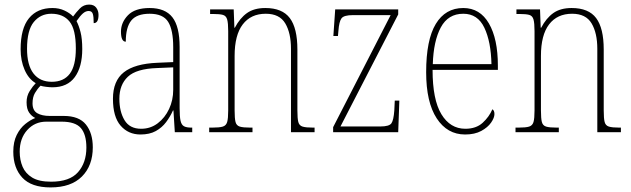

<svg xmlns="http://www.w3.org/2000/svg" viewBox="-20 -577 2755 838"><path d="M201 241Q117 241 77.5 198.5Q38 156 38 85Q38 42 53 12Q68 -18 90.5 -36Q113 -54 134 -62Q119 -69 107.5 -85Q96 -101 96 -131Q96 -158 109.5 -179.5Q123 -201 136 -214Q105 -232 87.5 -272Q70 -312 70 -362Q70 -453 106.5 -497.5Q143 -542 209 -542Q238 -542 261.5 -531Q285 -520 299 -505Q312 -523 328.5 -540Q345 -557 369 -557Q390 -557 400 -543.5Q410 -530 410 -512Q410 -476 389 -476Q389 -504 385 -516.5Q381 -529 367 -529Q354 -529 342 -518.5Q330 -508 314 -485Q324 -466 331.5 -437Q339 -408 339 -363Q339 -285 306.5 -240.5Q274 -196 209 -196Q198 -196 181.5 -198Q165 -200 157 -203Q143 -189 132.5 -171Q122 -153 122 -126Q122 -95 142.5 -83Q163 -71 197 -71H258Q325 -71 355 -33.5Q385 4 385 66Q385 146 337.5 193.5Q290 241 201 241ZM206 -220Q258 -220 284.5 -255Q311 -290 311 -365Q311 -449 283.5 -483Q256 -517 204 -517Q157 -517 127.5 -481Q98 -445 98 -364Q98 -293 126 -256.5Q154 -220 206 -220ZM203 216Q284 216 320.5 174.5Q357 133 357 67Q357 10 333 -18Q309 -46 249 -46H182Q132 -46 99 -9.5Q66 27 66 85Q66 121 78.5 150.5Q91 180 120.5 198Q150 216 203 216Z M593 10Q540 10 506.5 -28.5Q473 -67 473 -146Q473 -224 520.5 -261.5Q568 -299 667 -303L736 -306V-371Q736 -446 714 -481.5Q692 -517 633 -517Q577 -517 553 -487.5Q529 -458 529 -395Q508 -395 508 -439Q508 -479 538.5 -510.5Q569 -542 633 -542Q701 -542 732.5 -501.5Q764 -461 764 -372V-105Q764 -68 768 -50Q772 -32 783 -26Q794 -20 815 -20H819V0H743L737 -95H735Q723 -68 705 -44Q687 -20 660 -5Q633 10 593 10ZM596 -15Q637 -15 668.5 -39Q700 -63 718 -101.5Q736 -140 736 -185V-283L666 -280Q575 -277 538 -242Q501 -207 501 -146Q501 -90 523.5 -52.5Q546 -15 596 -15Z M893 0V-20H906Q938 -20 952.5 -24.5Q967 -29 971.5 -44.5Q976 -60 976 -95V-441Q976 -476 971.5 -492Q967 -508 953 -512Q939 -516 909 -516H897V-536H1000L1003 -456H1005Q1027 -498 1058 -520Q1089 -542 1138 -542Q1212 -542 1245 -498Q1278 -454 1278 -361V-95Q1278 -60 1282 -44.5Q1286 -29 1300.5 -24.5Q1315 -20 1346 -20H1353V0H1250V-364Q1250 -433 1225 -475Q1200 -517 1140 -517Q1075 -517 1039.5 -470.5Q1004 -424 1004 -333V-95Q1004 -60 1008 -44.5Q1012 -29 1026.5 -24.5Q1041 -20 1073 -20H1082V0Z M1434 0V-22L1685 -511H1520Q1481 -511 1470.5 -497Q1460 -483 1457 -442L1455 -420H1435L1443 -536H1718V-514L1466 -25H1640Q1679 -25 1688.5 -39Q1698 -53 1701 -95L1703 -138H1723L1718 0Z M2010 10Q1932 10 1886 -60.5Q1840 -131 1840 -262Q1840 -403 1882 -472.5Q1924 -542 2002 -542Q2075 -542 2114 -474.5Q2153 -407 2153 -291V-272H1868Q1868 -142 1906.5 -78.5Q1945 -15 2011 -15Q2058 -15 2086.5 -41Q2115 -67 2129 -100Q2138 -95 2138 -79Q2138 -63 2123.5 -42Q2109 -21 2080.5 -5.5Q2052 10 2010 10ZM2125 -297Q2123 -395 2094 -456Q2065 -517 2002 -517Q1936 -517 1904 -457.5Q1872 -398 1869 -297Z M2230 0V-20H2243Q2275 -20 2289.5 -24.5Q2304 -29 2308.5 -44.5Q2313 -60 2313 -95V-441Q2313 -476 2308.5 -492Q2304 -508 2290 -512Q2276 -516 2246 -516H2234V-536H2337L2340 -456H2342Q2364 -498 2395 -520Q2426 -542 2475 -542Q2549 -542 2582 -498Q2615 -454 2615 -361V-95Q2615 -60 2619 -44.5Q2623 -29 2637.5 -24.5Q2652 -20 2683 -20H2690V0H2587V-364Q2587 -433 2562 -475Q2537 -517 2477 -517Q2412 -517 2376.5 -470.5Q2341 -424 2341 -333V-95Q2341 -60 2345 -44.5Q2349 -29 2363.5 -24.5Q2378 -20 2410 -20H2419V0Z"/></svg>

Font: Noto Serif Lao Condensed Thin
Style: Regular
Weight: 100
Width: 3
Designer: Monotype Design Team
Foundry: Monotype Imaging Inc.
Version: Version 2.003; ttfautohint (v1.8.4.7-5d5b)